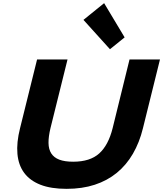

<svg xmlns="http://www.w3.org/2000/svg" viewBox="-20 -1187 1034 1217"><path d="M770 -950 677 -875 509 -1061 640 -1167ZM886 -374Q864 -284 822.5 -212.5Q781 -141 720.5 -91.5Q660 -42 580.5 -16Q501 10 402 10Q303 10 236.5 -16Q170 -42 133.5 -91Q97 -140 90.5 -211.5Q84 -283 107 -374L215 -810H408L300 -375Q287 -321 287.5 -281Q288 -241 305 -214.5Q322 -188 356 -175Q390 -162 444 -162Q551 -162 609 -214.5Q667 -267 694 -375L801 -810H994Z"/></svg>

Font: TypoPRO Sinkin Sans
Style: 800 Black Italic
Weight: 900
Italic angle: -112°
Designer: Keith Bates
Foundry: K-Type
Version: Sinkin Sans (version 1.0)  by Keith Bates   •   © 2014   www